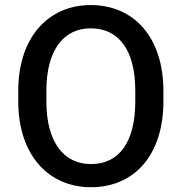

<svg xmlns="http://www.w3.org/2000/svg" viewBox="-20 -741 728 770"><path d="M635.3 -376.5C635.3 -590.3 518.1 -720.7 343.8 -720.7C172.9 -720.7 53.2 -590.3 53.2 -376.5V-334.5C53.2 -120.1 173.8 9.8 344.7 9.8C519.5 9.8 635.3 -120.1 635.3 -334.5ZM522.5 -334.5C522.5 -171.4 458 -83 344.7 -83C234.9 -83 166 -171.9 166 -334.5V-377.4C166 -539.1 234.4 -627.4 343.8 -627.4C456.5 -627.4 522.5 -539.6 522.5 -377.4Z"/></svg>

Font: Bert Sans Medium
Style: Regular
Weight: 500
Designer: Christian Robertson (Google), Cristiano Sobral
Foundry: Google, Cristiano Sobral
Version: Version 3.101